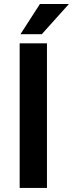

<svg xmlns="http://www.w3.org/2000/svg" viewBox="-20 -924 359 944"><path d="M76.7 -710.9V0H210.9V-710.9ZM185.5 -755.9 318.8 -904.3H176.3L80.6 -755.9Z"/></svg>

Font: Vazirmatn SemiBold
Style: Regular
Weight: 600
Designer: Saber Rastikerdar
Foundry: Saber Rastikerdar
Version: Version 33.003